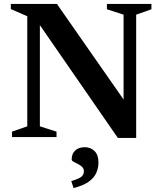

<svg xmlns="http://www.w3.org/2000/svg" viewBox="-20 -696 821 975"><path d="M118.5 -54.5V-613.5L35 -650V-676H269L641.5 -142L607.5 -108V-621.5L523 -649V-676H749V-649L671.5 -621.5V4.5H578.5L157.5 -604.5L182.5 -620.5V-54.5L267 -27.5V0H41V-27.5ZM342 223.5Q380.5 212 393.2 201.5Q406 191 406 174Q406 160 396.8 151.2Q387.5 142.5 375 136.5Q362.5 130.5 353.2 125.2Q344 120 344 114Q344 84.5 362 68Q380 51.5 410.5 51.5Q440.5 51.5 460.2 71.2Q480 91 480 128.5Q480 157 468.8 182.2Q457.5 207.5 430 227Q402.5 246.5 353.5 259Z"/></svg>

Font: Newsreader 16pt SemiBold
Style: Regular
Weight: 600
Designer: Hugues Gentile
Foundry: Production Type
Version: Version 1.003